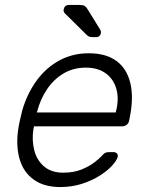

<svg xmlns="http://www.w3.org/2000/svg" viewBox="-20 -745 584 775"><path d="M223 10Q159 10 117.5 -19Q76 -48 60 -100Q44 -152 53 -220Q55 -235 60.5 -260Q66 -285 70 -300Q90 -368 128 -420Q166 -472 219.5 -501Q273 -530 338 -530Q408 -530 450 -499Q492 -468 506 -410Q520 -352 504 -272L501 -257Q499 -247 491 -241Q483 -235 473 -235H117Q117 -235 116.5 -231Q116 -227 115 -225Q108 -180 118 -139.5Q128 -99 157.5 -73.5Q187 -48 235 -48Q278 -48 309.5 -61Q341 -74 361 -89.5Q381 -105 388 -113Q400 -126 405.5 -128.5Q411 -131 422 -131H438Q447 -131 452 -125.5Q457 -120 455 -111Q451 -97 432.5 -76.5Q414 -56 382.5 -36Q351 -16 310.5 -3Q270 10 223 10ZM129 -291H447L448 -295Q461 -345 450 -385Q439 -425 407.5 -448.5Q376 -472 326 -472Q276 -472 236.5 -448.5Q197 -425 170 -385Q143 -345 130 -295ZM358 -595Q348 -595 342 -596.5Q336 -598 329 -605L242 -691Q235 -698 237 -707Q241 -725 258 -725H301Q316 -725 322 -721Q328 -717 334 -707L384 -626Q389 -618 387 -610Q383 -595 368 -595Z"/></svg>

Font: Rubik Light Light
Style: Italic
Weight: 300
Italic angle: -12°
Version: Version 2.104